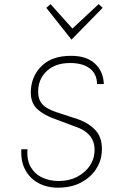

<svg xmlns="http://www.w3.org/2000/svg" viewBox="-20 -880 552 908"><path d="M253.5 7.5Q201.5 7.5 161.2 -14.5Q121 -36.5 99.2 -77.2Q77.5 -118 81 -174H110Q106 -123 125.5 -89.8Q145 -56.5 180 -40.2Q215 -24 256.5 -24Q307 -24 344.2 -43.5Q381.5 -63 402.8 -93.2Q424 -123.5 426.5 -156.5Q431 -204 407.5 -234.8Q384 -265.5 336.5 -281L257 -311Q187 -334 153.8 -366.8Q120.5 -399.5 126.5 -462Q133.5 -528.5 181.5 -572.2Q229.5 -616 316 -616Q390 -616 429.5 -578.8Q469 -541.5 471 -482.5H439Q438 -531.5 404 -556.8Q370 -582 312 -582Q244.5 -582 204.8 -547.2Q165 -512.5 161 -459Q157.5 -415.5 177 -391Q196.5 -366.5 244 -350.5L347.5 -316.5Q402 -298 434.5 -260.5Q467 -223 461 -156Q458 -115.5 432.8 -78Q407.5 -40.5 362.5 -16.5Q317.5 7.5 253.5 7.5ZM446.5 -860.5 465.5 -843 318 -692.5 199 -843 219 -860.5 322.5 -745Z"/></svg>

Font: Karla ExtraLight
Style: Italic
Weight: 250
Italic angle: -8°
Designer: Jonathan Pinhorn
Version: Version 2.004;gftools[0.9.33]